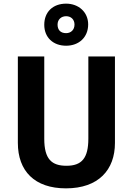

<svg xmlns="http://www.w3.org/2000/svg" viewBox="-20 -1024 728 1054"><path d="M343 -773C413 -773 464 -819 464 -890C464 -958 411 -1004 343 -1004C271 -1004 223 -959 223 -888C223 -819 271 -773 343 -773ZM343 -842C312 -842 296 -860 296 -889C296 -917 316 -935 343 -935C370 -935 389 -917 389 -889C389 -860 369 -842 343 -842ZM611 -239V-714H465V-263C465 -156 429 -114 345 -114C264 -114 223 -150 223 -262V-714H78V-240C78 -85 170 10 342 10C521 10 611 -92 611 -239Z"/></svg>

Font: Noto Sans Telugu SemiCondensed
Style: Bold
Weight: 700
Width: 4
Designer: Jelle Bosma - Monotype Design Team
Foundry: Monotype Imaging Inc.
Version: Version 2.005